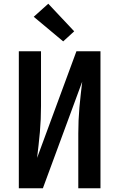

<svg xmlns="http://www.w3.org/2000/svg" viewBox="-20 -1010 640 1030"><path d="M81 0V-735H200V-441Q200 -406 198.5 -371Q197 -336 194 -301.5Q191 -267 187 -232.5Q183 -198 179 -163L390 -735H519V0H400V-294Q400 -329 401.5 -364Q403 -399 406 -433.5Q409 -468 413 -502.5Q417 -537 421 -572L210 0ZM319 -788 161 -920 239 -990 378 -842Z"/></svg>

Font: Zed Sans Extended
Style: Bold
Weight: 700
Width: 7
Designer: Belleve Invis
Foundry: Belleve Invis
Version: Version 1.0.0; ttfautohint (v1.8.4)